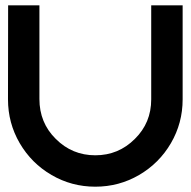

<svg xmlns="http://www.w3.org/2000/svg" viewBox="-20 -665 711 716"><path d="M543.9 -645H661.1V-294.4Q661.1 -206.1 617.4 -131.1Q573.7 -56.2 498.8 -12.5Q423.8 31.2 335.4 31.2Q247.1 31.2 172.1 -12.5Q97.2 -56.2 53.5 -131.1Q9.8 -206.1 9.8 -294.4L10.3 -645H127V-295.9Q127 -207 188 -147Q249 -85.9 335.4 -85.9Q421.9 -85.9 482.9 -147Q543.9 -207 543.9 -294.4Z"/></svg>

Font: Sangha Kali
Style: Regular
Weight: 400
Designer: Seslavinskaya Anna
Foundry: Popkern
Version: Version 2.000;PS 002.000;hotconv 1.0.88;makeotf.lib2.5.64775